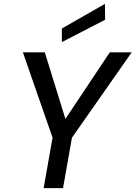

<svg xmlns="http://www.w3.org/2000/svg" viewBox="-20 -970 699 990"><path d="M205 0 251 -260 98 -700H211L319 -351L314 -352L546 -700H659L351 -260L305 0ZM299 -753V-823L521 -950L522 -868Z"/></svg>

Font: DM Sans 16pt Medium
Style: Italic
Weight: 500
Italic angle: -10°
Version: Version 4.004;gftools[0.9.30]